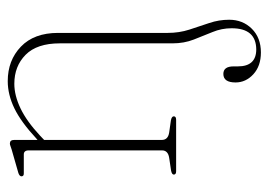

<svg xmlns="http://www.w3.org/2000/svg" viewBox="-119 -356 694 496"><g transform="rotate(-90 228.0 -108.0)"><path d="M364 -9.5V-300.5Q364 -359.5 334.5 -388.8Q305 -418 259.5 -418Q229.5 -418 196 -402Q162.5 -386 125 -351L114.5 -341V-37Q114.5 -21 133.5 -18L165 -13.5Q175.5 -11.5 175.5 -6Q175.5 0 166.5 0H33.5Q25 0 25 -6Q25 -11 35 -13L68.5 -18Q87.5 -21 87.5 -36.5V-381Q87.5 -394 76 -393.5H29Q20.5 -393 20.5 -399.5Q20.5 -404.5 29 -407.5L90 -425Q94 -426 98.2 -427.8Q102.5 -429.5 105 -429.5Q114.5 -429.5 114.5 -418.5V-358L118 -361Q160.5 -400.5 196 -417.8Q231.5 -435 266.5 -435Q320 -435 355.5 -401Q391 -367 391 -305V-21.5Q391 8 399.5 34.2Q408 60.5 416.5 85.5Q425 110.5 425 137Q425 172 401.8 195.5Q378.5 219 340.5 219Q305.5 219 284.2 199.5Q263 180 263 153.5Q263 122 285 122Q304.5 122 304.5 148.5V159.5Q304.5 207 348.5 207Q403 206.5 403 143.5Q403 117.5 393.2 94Q383.5 70.5 373.8 45.5Q364 20.5 364 -9.5Z"/></g></svg>

Font: Fraunces 144pt Soft Thin
Style: Regular
Weight: 100
Version: Version 1.000;[0bf87f6ff]